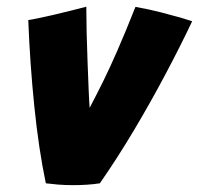

<svg xmlns="http://www.w3.org/2000/svg" viewBox="-20 -566 594 574"><path d="M385 -545.5Q427 -538 463.5 -528.5Q500 -519 524.8 -511.8Q549.5 -504.5 554.5 -502.5Q519.5 -428.5 475.2 -345Q431 -261.5 381 -177.5Q331 -93.5 278.5 -18Q244 -12.5 198 -12.5Q175 -12.5 153.5 -14.2Q132 -16 117 -18Q95.5 -121 82.5 -248.8Q69.5 -376.5 64.5 -506Q72.5 -507 94 -511.5Q115.5 -516 142.5 -522.2Q169.5 -528.5 195.2 -535Q221 -541.5 238 -546Q238 -513 239 -469Q240 -425 241.8 -380.2Q243.5 -335.5 245 -298.8Q246.5 -262 248 -243.5Q269.5 -284.5 289 -324Q308.5 -363.5 331.2 -415.5Q354 -467.5 385 -545.5Z"/></svg>

Font: Grandstander Black
Style: Italic
Weight: 900
Italic angle: -15°
Designer: Tyler Finck
Foundry: Etcetera Type Co
Version: Version 1.200; ttfautohint (v1.8.3)